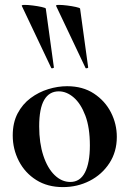

<svg xmlns="http://www.w3.org/2000/svg" viewBox="-20 -751 529 784"><path d="M329 -474 209 -727Q207 -731 221 -731Q235 -731 254.5 -728.5Q274 -726 290 -722.5Q306 -719 307 -716L340 -476Q341 -474 335.5 -472.5Q330 -471 329 -474ZM189 -474 69 -727Q67 -731 81 -731Q95 -731 114.5 -728.5Q134 -726 150 -722.5Q166 -719 167 -716L200 -476Q201 -474 195.5 -472.5Q190 -471 189 -474ZM237 13Q174 13 128 -16Q82 -45 57 -93.5Q32 -142 32 -198Q32 -250 52 -288Q72 -326 105 -350.5Q138 -375 177 -387Q216 -399 254 -399Q318 -399 363.5 -369Q409 -339 433 -292Q457 -245 457 -192Q457 -131 426.5 -84.5Q396 -38 346 -12.5Q296 13 237 13ZM267 -8Q307 -8 327 -47Q347 -86 347 -157Q347 -230 328.5 -279Q310 -328 281 -353Q252 -378 220 -378Q181 -378 160.5 -343Q140 -308 140 -235Q140 -167 157 -115.5Q174 -64 203 -36Q232 -8 267 -8Z"/></svg>

Font: Cormorant
Style: Bold
Weight: 700
Designer: Christian Thalmann (Catharsis Fonts)
Foundry: Catharsis Fonts
Version: Version 4.000